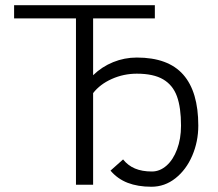

<svg xmlns="http://www.w3.org/2000/svg" viewBox="-20 -710 839 738"><path d="M404.8 -54.2 453.1 -97.2Q471.7 -73.7 498.8 -62.3Q525.9 -50.8 564 -50.8Q594.2 -50.8 619.9 -73.2Q645.5 -95.7 660.6 -136Q675.8 -176.3 675.8 -227.1Q675.8 -296.4 660.2 -339.6Q644.5 -382.8 607.4 -404.8Q570.3 -426.8 505.9 -426.8Q455.1 -426.8 409.7 -406.5Q364.3 -386.2 337.9 -352.1V0H272V-639.2H34.2V-689.9H575.2V-639.2H337.9V-420.9Q371.6 -453.6 415 -471.2Q458.5 -488.8 505.9 -488.8Q626.5 -488.8 684.3 -423.1Q742.2 -357.4 742.2 -227.1Q742.2 -166 719 -111.8Q695.8 -57.6 654.5 -24.9Q613.3 7.8 562 7.8Q509.8 7.8 470.7 -7.3Q431.6 -22.5 404.8 -54.2Z"/></svg>

Font: Acari Sans Light
Style: Regular
Weight: 300
Designer: Alfredo Marco Pradil and Stefan Peev
Foundry: Hanken Design Co.
Version: Version 1.045;January 11, 2019;FontCreator 11.5.0.2425 64-bi